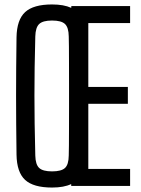

<svg xmlns="http://www.w3.org/2000/svg" viewBox="-20 -827 627 854"><path d="M211.5 7.2Q128.6 7.2 91.7 -26.8Q54.8 -60.7 53.5 -138.9Q52.5 -212.8 52 -276.8Q51.5 -340.9 51.5 -401.9Q51.5 -462.9 52 -526Q52.5 -589.1 53.5 -660.9Q54.8 -739 91.7 -773.1Q128.6 -807.2 211.5 -807.2Q263.8 -807.2 296.8 -792.1L297.4 -800H558.7V-724.4H372.8V-440.4H548.7V-365.2H372.8V-75.6H558.7V0H296.8L296.6 -8.3Q264.3 7.2 211.5 7.2ZM211.5 -64.7Q252.8 -64.7 269 -79.8Q285.3 -94.8 285.8 -135Q286.3 -148.1 286.6 -180.1Q286.9 -212 286.9 -255.9Q287 -299.8 287.1 -349.8Q287.1 -399.7 287.1 -449.8Q287 -500 286.9 -544.1Q286.9 -588.3 286.6 -620Q286.3 -651.7 285.8 -664.8Q285.3 -704.9 269 -720.3Q252.8 -735.7 211.5 -735.7Q170.8 -735.7 154.4 -720.3Q138 -704.9 137 -664.8Q134.9 -590.8 134.1 -527.1Q133.2 -463.3 133.2 -402.6Q133.2 -341.9 134.1 -277.1Q134.9 -212.3 137 -135Q138 -94.8 154.4 -79.8Q170.8 -64.7 211.5 -64.7Z"/></svg>

Font: Big Shoulders Thin
Style: Regular
Weight: 100
Version: Version 2.002